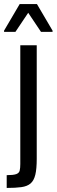

<svg xmlns="http://www.w3.org/2000/svg" viewBox="-40 -733 279 946"><path d="M-7 193V130Q25 130 39.5 125Q54 120 57 107.5Q60 95 60 75V-510H141V50Q141 99 134 128Q127 157 110.5 171Q94 185 65.5 189Q37 193 -7 193ZM-20 -576V-582L57 -713H142L219 -582V-576H162L99 -670L36 -576Z"/></svg>

Font: Saira Condensed Medium
Style: Regular
Weight: 500
Width: 3
Designer: Hector Gatti with collaboration of the Omnibus-Type team
Foundry: Omnibus-Type
Version: Version 1.101